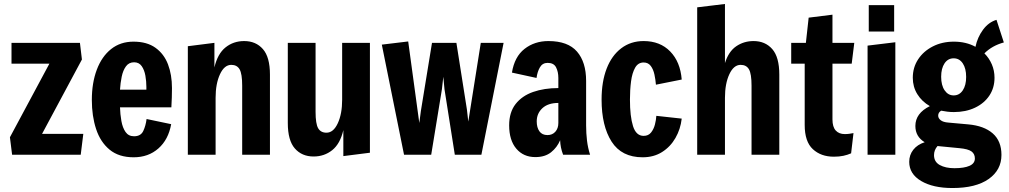

<svg xmlns="http://www.w3.org/2000/svg" viewBox="-20 -780 5089 968"><path d="M41 0 30 -88 229 -459H38V-564H383L393 -480L192 -105H400L387 0Z M654 13Q579 13 532.5 -25.5Q486 -64 464.5 -129.5Q443 -195 443 -276Q443 -362 468 -428.5Q493 -495 540 -532.5Q587 -570 653 -570Q721 -570 764 -539Q807 -508 827 -455.5Q847 -403 847 -336Q847 -290 844 -239H585Q586 -204 592 -170Q598 -136 613 -114.5Q628 -93 656 -93Q690 -93 702.5 -120Q715 -147 719 -180L843 -154Q829 -76 778.5 -31.5Q728 13 654 13ZM585 -328H718V-342Q718 -370 713 -398.5Q708 -427 694.5 -446.5Q681 -466 656 -466Q630 -466 615 -445.5Q600 -425 593.5 -393Q587 -361 585 -328Z M927 0V-547L1061 -564V-440Q1077 -509 1117 -541Q1157 -573 1211 -573Q1270 -573 1305.5 -532.5Q1341 -492 1341 -404V0H1201V-348Q1201 -408 1188 -430.5Q1175 -453 1146 -453Q1111 -453 1089 -405.5Q1067 -358 1067 -287V0Z M1561 9Q1502 9 1466.5 -31.5Q1431 -72 1431 -160V-564H1571V-216Q1571 -156 1584 -133.5Q1597 -111 1626 -111Q1661 -111 1683 -158.5Q1705 -206 1705 -277V-564H1845V-10L1711 7V-124Q1695 -55 1655 -23Q1615 9 1561 9Z M2017 0 1905 -555 2038 -571 2094 -160 2102 -221 2158 -564H2281L2334 -228L2341 -167L2404 -564H2519L2407 0H2273L2221 -330L2215 -393L2208 -330L2154 0Z M2679 12Q2619 12 2583 -30.5Q2547 -73 2547 -148Q2547 -214 2579.5 -255.5Q2612 -297 2668 -316.5Q2724 -336 2795 -336V-387Q2795 -418 2783.5 -440.5Q2772 -463 2741 -463Q2715 -463 2702 -440.5Q2689 -418 2685 -387L2561 -414Q2574 -494 2624.5 -533.5Q2675 -573 2745 -573Q2843 -573 2889 -520Q2935 -467 2935 -372V-148Q2935 -108 2939.5 -71Q2944 -34 2955 0H2819Q2805 -36 2804 -73Q2789 -37 2758.5 -12.5Q2728 12 2679 12ZM2686 -168Q2686 -137 2699.5 -118Q2713 -99 2740 -99Q2765 -99 2780 -116Q2795 -133 2795 -160V-261Q2743 -261 2714.5 -234.5Q2686 -208 2686 -168Z M3220 13Q3114 13 3063.5 -66Q3013 -145 3013 -278Q3013 -368 3038.5 -434Q3064 -500 3112 -536.5Q3160 -573 3225 -573Q3308 -573 3359 -520.5Q3410 -468 3417 -379L3287 -353Q3285 -378 3279.5 -404Q3274 -430 3261 -447.5Q3248 -465 3225 -465Q3197 -465 3182 -438.5Q3167 -412 3161.5 -369.5Q3156 -327 3156 -278Q3156 -193 3171.5 -144Q3187 -95 3225 -95Q3249 -95 3262.5 -112Q3276 -129 3282 -152.5Q3288 -176 3289 -196L3417 -182Q3411 -129 3385.5 -84.5Q3360 -40 3318 -13.5Q3276 13 3220 13Z M3495 0V-743L3635 -760V-462Q3653 -520 3691.5 -546.5Q3730 -573 3779 -573Q3838 -573 3873.5 -532.5Q3909 -492 3909 -404V0H3769V-348Q3769 -408 3756 -430.5Q3743 -453 3714 -453Q3679 -453 3657 -405.5Q3635 -358 3635 -287V0Z M4184 10Q4119 10 4078 -28Q4037 -66 4037 -150V-459H3969V-564H4043L4057 -691L4177 -706V-564H4287L4274 -459H4177V-178Q4177 -140 4193.5 -122Q4210 -104 4239 -104Q4252 -104 4262 -105.5Q4272 -107 4283 -109L4271 -7Q4253 1 4232 5.5Q4211 10 4184 10Z M4354 0V-550L4494 -567V0ZM4360 -621V-754H4488V-621Z M4782 168Q4684 168 4624 132.5Q4564 97 4564 36Q4564 1 4584.5 -25Q4605 -51 4642 -63Q4595 -91 4595 -145Q4595 -209 4668 -245Q4628 -268 4605 -305Q4582 -342 4582 -388Q4582 -440 4609 -481Q4636 -522 4683 -546Q4730 -570 4789 -570Q4851 -570 4898 -544Q4908 -592 4936 -630Q4964 -668 5004 -680L5041 -566Q4982 -550 4943 -511Q4967 -487 4980.5 -455.5Q4994 -424 4994 -388Q4994 -337 4968 -298Q4942 -259 4895.5 -237Q4849 -215 4789 -215Q4772 -215 4756 -217Q4740 -219 4725 -222Q4710 -213 4710 -197Q4710 -184 4722.5 -174Q4735 -164 4761 -162L4861 -153Q4941 -146 4985 -107.5Q5029 -69 5029 1Q5029 77 4964.5 122.5Q4900 168 4782 168ZM4788 -299Q4817 -299 4834 -324.5Q4851 -350 4851 -392Q4851 -435 4834 -460.5Q4817 -486 4788 -486Q4759 -486 4742 -460.5Q4725 -435 4725 -393Q4725 -350 4742.5 -324.5Q4760 -299 4788 -299ZM4792 68Q4841 68 4868 56Q4895 44 4895 19Q4895 -4 4878 -16.5Q4861 -29 4817 -33L4714 -43Q4709 -43 4707 -44Q4689 -24 4689 2Q4689 36 4718 52Q4747 68 4792 68Z"/></svg>

Font: Freeman
Style: Regular
Weight: 400
Designer: Vernon Adams, Aoife Mooney, Rodrigo Fuenzalida
Foundry: Rodrigo Fuenzalida
Version: Version 1.000; ttfautohint (v1.8.4.7-5d5b)